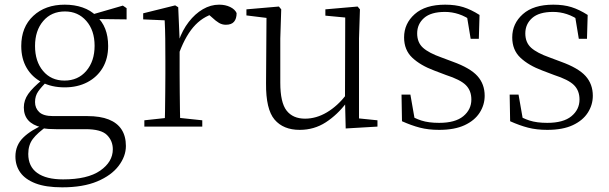

<svg xmlns="http://www.w3.org/2000/svg" viewBox="-20 -542 2609 822"><path d="M246 260Q176 260 132 243Q88 226 67 196.5Q46 167 46 128Q46 80 79.5 47Q113 14 177 -13L183 -3Q140 27 120.5 53Q101 79 101 117Q101 171 139.5 198.5Q178 226 250 226Q355 226 409 188.5Q463 151 463 97Q463 61 438 36Q413 11 346 11H220Q203 11 187 10Q171 9 157 5V3Q82 -15 82 -82Q82 -113 101 -140Q120 -167 162 -201V-210L186 -198Q157 -170 143.5 -150.5Q130 -131 130 -105Q130 -79 148 -62Q166 -45 207 -45H354Q409 -45 445.5 -30.5Q482 -16 500.5 12.5Q519 41 519 83Q519 127 488 168Q457 209 396.5 234.5Q336 260 246 260ZM257 -168Q201 -168 159 -190Q117 -212 94 -251.5Q71 -291 71 -345Q71 -426 122.5 -474Q174 -522 257 -522Q299 -522 333.5 -510Q368 -498 391 -475L393 -473Q443 -428 443 -345Q443 -291 419.5 -251.5Q396 -212 354 -190Q312 -168 257 -168ZM256 -197Q314 -197 349.5 -238.5Q385 -280 385 -346Q385 -412 349.5 -452.5Q314 -493 258 -493Q200 -493 165 -452Q130 -411 130 -345Q130 -279 164.5 -238Q199 -197 256 -197ZM362 -461V-478H368L506 -518L522 -507V-459Z M598 0V-27L709 -39H732L846 -27V0ZM685 0Q686 -24 686.5 -64.5Q687 -105 687.5 -149Q688 -193 688 -226V-281Q688 -333 687.5 -375.5Q687 -418 685 -455L593 -459V-485L730 -519L743 -511L749 -371V-370V-226Q749 -193 749.5 -149Q750 -105 750.5 -64.5Q751 -24 752 0ZM748 -318 731 -367H745Q761 -413 788 -448Q815 -483 848.5 -502.5Q882 -522 918 -522Q945 -522 965.5 -512Q986 -502 993 -486Q993 -462 982 -449Q971 -436 947 -436Q931 -436 917.5 -444Q904 -452 887 -468L864 -488H913Q857 -477 817 -436Q777 -395 748 -318Z M1263 14Q1193 14 1155.5 -30Q1118 -74 1119 -185L1121 -478L1140 -463L1035 -476V-502L1174 -514L1184 -502L1180 -377V-188Q1180 -103 1207 -68.5Q1234 -34 1286 -34Q1334 -34 1379.5 -61Q1425 -88 1463 -137L1482 -103H1464Q1425 -51 1375 -18.5Q1325 14 1263 14ZM1460 8 1457 -116V-117L1458 -467L1373 -475V-502L1511 -514L1521 -502L1517 -377V-35L1596 -27V0Z M1860 14Q1814 14 1777.5 4.5Q1741 -5 1701 -23L1699 -137H1737L1758 -17L1726 -18V-54Q1753 -36 1784 -26Q1815 -16 1860 -16Q1929 -16 1963.5 -44.5Q1998 -73 1998 -116Q1998 -154 1974.5 -177.5Q1951 -201 1889 -221L1839 -240Q1780 -262 1745 -295Q1710 -328 1710 -382Q1710 -441 1755.5 -481.5Q1801 -522 1886 -522Q1930 -522 1963.5 -511.5Q1997 -501 2033 -478L2030 -376H1995L1977 -485L2004 -483V-450Q1973 -472 1944 -481.5Q1915 -491 1885 -491Q1825 -491 1795.5 -465Q1766 -439 1766 -399Q1766 -360 1791 -337.5Q1816 -315 1870 -296L1918 -278Q1993 -251 2024 -216.5Q2055 -182 2055 -132Q2055 -93 2033.5 -59.5Q2012 -26 1969 -6Q1926 14 1860 14Z M2323 14Q2277 14 2240.5 4.5Q2204 -5 2164 -23L2162 -137H2200L2221 -17L2189 -18V-54Q2216 -36 2247 -26Q2278 -16 2323 -16Q2392 -16 2426.5 -44.5Q2461 -73 2461 -116Q2461 -154 2437.5 -177.5Q2414 -201 2352 -221L2302 -240Q2243 -262 2208 -295Q2173 -328 2173 -382Q2173 -441 2218.5 -481.5Q2264 -522 2349 -522Q2393 -522 2426.5 -511.5Q2460 -501 2496 -478L2493 -376H2458L2440 -485L2467 -483V-450Q2436 -472 2407 -481.5Q2378 -491 2348 -491Q2288 -491 2258.5 -465Q2229 -439 2229 -399Q2229 -360 2254 -337.5Q2279 -315 2333 -296L2381 -278Q2456 -251 2487 -216.5Q2518 -182 2518 -132Q2518 -93 2496.5 -59.5Q2475 -26 2432 -6Q2389 14 2323 14Z"/></svg>

Font: Early Summer Mincho VF
Style: Regular
Weight: 250
Designer: GuiWonder
Version: Version 1.002